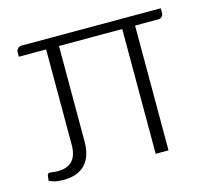

<svg xmlns="http://www.w3.org/2000/svg" viewBox="-79 -590 746 686"><g transform="rotate(-15 293.5 -247.0)"><path d="M569.5 -497.5V-479.5Q569.5 -472.5 564.8 -467Q560 -461.5 551 -461.5H465V0H417.5V-461.5H183.5V-108Q183.5 -53 156.2 -24Q129 5 76.5 5Q61 5 48 2.8Q35 0.5 23 -6.5L25.5 -26Q28 -33 34.5 -33Q39 -33 46 -31.8Q53 -30.5 64.5 -30.5Q136 -30.5 136 -108.5V-461.5H35V-478.5Q35 -485 40.2 -491.2Q45.5 -497.5 55.5 -497.5Z"/></g></svg>

Font: Lato TR Light
Style: Regular
Weight: 300
Designer: Lukasz Dziedzic
Foundry: Lukasz Dziedzic
Version: Version 1.104 2013